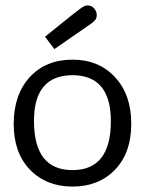

<svg xmlns="http://www.w3.org/2000/svg" viewBox="-20 -687 540 712"><path d="M30.8 -227.1Q30.8 -335.9 90.3 -400.9Q149.9 -465.8 249 -465.8Q346.2 -465.8 406.5 -400.9Q466.8 -335.9 466.8 -228Q466.8 -120.1 406.5 -57.6Q346.2 4.9 249 4.9Q151.9 4.9 91.3 -57.6Q30.8 -120.1 30.8 -227.1ZM106 -238.8Q106 -55.7 249 -56.2Q391.1 -56.2 391.1 -237.8Q391.1 -407.7 249 -408.2Q106 -407.7 106 -238.8ZM147 -550.8Q165 -564.9 192.9 -587.9Q266.1 -647 280.5 -657Q294.9 -667 304.7 -667Q319.8 -667 329.3 -655.5Q338.9 -644 338.9 -630.9Q338.9 -625 336.4 -618.9Q334 -612.8 328.9 -608.4Q323.7 -604 320.3 -601.1Q316.9 -598.1 311 -594.2L305.7 -590.8Q186.5 -507.8 181.6 -504.9Z"/></svg>

Font: CMU Concrete
Style: Roman
Weight: 500
Version: Version 0.7.0